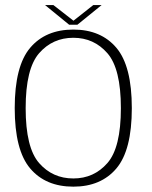

<svg xmlns="http://www.w3.org/2000/svg" viewBox="-20 -712 582 737"><path d="M261.5 4.5Q367.5 4.5 426.8 -65.5Q486 -135.5 486 -297Q486 -458.5 426.8 -528.5Q367.5 -598.5 261.5 -598.5Q155 -598.5 95.8 -528.5Q36.5 -458.5 36.5 -297Q36.5 -135.5 95.8 -65.5Q155 4.5 261.5 4.5ZM261.5 -27Q182 -27 130.2 -86Q78.5 -145 78.5 -297Q78.5 -448.5 130.2 -507.8Q182 -567 261.5 -567Q340.5 -567 392.2 -507.8Q444 -448.5 444 -297Q444 -145 392.2 -86Q340.5 -27 261.5 -27ZM245.5 -617H277L370 -692.5H338L262 -632.5L185 -692.5H153Z"/></svg>

Font: Anybody UltraCondensed Thin ExtraLight
Style: Regular
Weight: 250
Version: Version 1.111